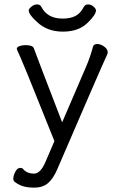

<svg xmlns="http://www.w3.org/2000/svg" viewBox="-20 -684 540 868"><path d="M148 -584Q110 -618 110 -637Q110 -644 122 -654Q134 -664 148 -664Q161 -664 167 -653Q194 -600 263 -600Q296 -600 319.5 -611Q343 -622 359 -653Q365 -664 378 -664Q392 -664 403 -654Q414 -644 414 -637Q414 -617 374 -579Q334 -541 264 -541Q194 -541 148 -584ZM137 164H128Q77 164 44 136Q40 130 40 124Q40 111 49 93Q58 75 72 75Q82 75 87 83Q104 101 134 101Q163 101 186 47L226 -46Q75 -425 57 -459L56 -464Q56 -471 68 -475.5Q80 -480 95 -480Q128 -480 133 -466Q144 -434 261 -131L369 -382Q388 -426 401 -475Q405 -485 420 -485Q435 -485 451 -473.5Q467 -462 467 -447Q467 -442 463 -434Q438 -381 239 81Q221 123 197.5 143.5Q174 164 137 164Z"/></svg>

Font: Moon Stars Kai HW
Style: Regular
Weight: 400
Designer: GuiWonder
Version: Version 1.101